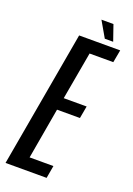

<svg xmlns="http://www.w3.org/2000/svg" viewBox="-181 -837 621 894"><g transform="rotate(20 129.0 -390.0)"><path d="M-31.5 0H172L183 -62.5H65L109 -315H222.5L233.5 -376H120L162 -612.5H279.5L291 -675H87.5ZM205 -701.5H246.5L219.5 -779.5H160Z"/></g></svg>

Font: Anybody ExtraCondensed
Style: Italic
Weight: 400
Width: 2
Italic angle: -10°
Version: Version 1.113;gftools[0.9.25]